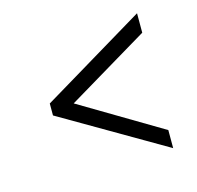

<svg xmlns="http://www.w3.org/2000/svg" viewBox="-65 -465 508 495"><g transform="rotate(-15 189.5 -218.0)"><path d="M340 -86.2V-38L62.5 -199.6V-231.5L340 -398V-346.1L122.1 -215.8Z"/></g></svg>

Font: Genos Thin
Style: Regular
Weight: 100
Designer: Robert E. Leuschke
Foundry: Robert E. Leuschke
Version: Version 1.010